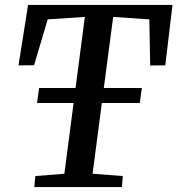

<svg xmlns="http://www.w3.org/2000/svg" viewBox="-20 -763 724 783"><path d="M120 0 124 -45 242.5 -54.5 326 -694 174.5 -684 119 -497 55.5 -496.5 94.5 -743H683.5L654 -496.5L592.5 -496L589 -684L441.5 -694L357.5 -54.5L481 -45L477 0ZM131 -343 139.5 -404H558.5L550 -343Z"/></svg>

Font: Merriweather Medium
Style: Italic
Weight: 500
Italic angle: -7.8°
Version: Version 2.101